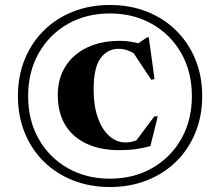

<svg xmlns="http://www.w3.org/2000/svg" viewBox="-20 -738 884 771"><path d="M421.5 -718Q502.5 -718 570 -691.2Q637.5 -664.5 687.2 -615.5Q737 -566.5 764.5 -499.5Q792 -432.5 792 -352Q792 -272 764.5 -205Q737 -138 687.2 -89.2Q637.5 -40.5 570 -13.8Q502.5 13 421.5 13Q340.5 13 273 -13.8Q205.5 -40.5 156 -89.2Q106.5 -138 79.2 -205Q52 -272 52 -352Q52 -432.5 79.2 -499.5Q106.5 -566.5 156 -615.5Q205.5 -664.5 273 -691.2Q340.5 -718 421.5 -718ZM421 -684Q326.5 -684 252.2 -641.8Q178 -599.5 135.5 -524.5Q93 -449.5 93 -352Q93 -254.5 135.5 -179.8Q178 -105 252.2 -62.8Q326.5 -20.5 421 -20.5Q516.5 -20.5 591 -63Q665.5 -105.5 708 -180.2Q750.5 -255 750.5 -352Q750.5 -449.5 708 -524.2Q665.5 -599 591 -641.5Q516.5 -684 421 -684ZM484 -166Q501.5 -166 517.8 -171Q534 -176 550 -186.5L518.5 -162L599.5 -270.5H613.5L584 -151.5Q553.5 -143 524.8 -139Q496 -135 459 -135Q384 -135 328.5 -160.5Q273 -186 242.5 -235.5Q212 -285 212 -357.5Q212 -422 242.5 -470.8Q273 -519.5 329 -546.8Q385 -574 461.5 -574Q487 -574 507.5 -570.2Q528 -566.5 554.5 -559.5L519.5 -554L571 -588H577.5L600.5 -420.5L587.5 -417.5L507 -539L535.5 -510.5Q517 -526 497 -534Q477 -542 456 -542Q411.5 -542 383.8 -504.2Q356 -466.5 356 -378Q356 -312.5 373 -265Q390 -217.5 419 -191.8Q448 -166 484 -166Z"/></svg>

Font: Newsreader 60pt
Style: Bold
Weight: 700
Designer: Hugues Gentile
Foundry: Production Type
Version: Version 1.003